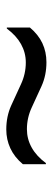

<svg xmlns="http://www.w3.org/2000/svg" viewBox="194 -632 163 590"><g transform="rotate(-90 275.0 -337.5)"><path d="M68.3 -277.5H65V-348.3Q86.7 -374.2 113.8 -386.7Q140.8 -399.2 171.7 -399.2Q211.7 -399.2 245 -384.2Q278.3 -369.2 310.4 -354.2Q342.5 -339.2 377.5 -339.2Q407.5 -339.2 433.8 -353.8Q460 -368.3 481.7 -397.5H485V-326.7Q463.3 -300.8 436.7 -288.3Q410 -275.8 378.3 -275.8Q338.3 -275.8 305 -290.8Q271.7 -305.8 239.6 -320.8Q207.5 -335.8 172.5 -335.8Q142.5 -335.8 116.2 -321.2Q90 -306.7 68.3 -277.5Z"/></g></svg>

Font: Funnel Sans Light
Style: Regular
Weight: 300
Designer: NORD ID, Kristian Moeller
Foundry: Dicotype
Version: Version 1.000